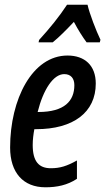

<svg xmlns="http://www.w3.org/2000/svg" viewBox="-20 -786 447 816"><path d="M144 -606H204C230 -627 260 -657 294 -693C312 -659 331 -629 348 -606H404L407 -617C389 -654 360 -729 352 -766H265C233 -717 191 -665 146 -616ZM173 10C222 10 266 1 307 -26V-104C264 -80 235 -71 196 -71C145 -71 119 -100 119 -170C119 -192 122 -216 126 -237H134C291 -237 387 -308 387 -431C387 -508 340 -550 267 -550C117 -550 23 -364 23 -159C23 -52 79 10 173 10ZM140 -310C164 -406 207 -471 253 -471C282 -471 296 -452 296 -424C296 -357 254 -310 143 -310Z"/></svg>

Font: Noto Sans UI Condensed Medium
Style: Italic
Weight: 500
Width: 3
Italic angle: -12°
Designer: Monotype Design Team
Foundry: Monotype Imaging Inc.
Version: Version 1.901